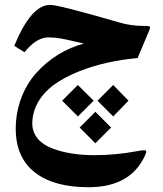

<svg xmlns="http://www.w3.org/2000/svg" viewBox="-20 -473 684 804"><path d="M372.1 -51.3 306.2 -117.2 240.2 -51.3 306.2 14.6ZM82.5 -254.4C116.2 -295.9 149.4 -316.4 182.1 -316.4C198.2 -316.4 214.8 -314.9 231 -312.5C247.1 -309.6 265.6 -305.7 286.1 -300.8C306.2 -295.9 321.3 -292.5 331.1 -290.5C254.9 -270.5 185.5 -227.1 132.3 -168C79.1 -108.9 45.9 -24.4 45.9 65.9C45.9 146.5 72.8 207.5 126 249C179.2 290.5 253.9 311 350.6 311C466.3 311 544.4 268.1 585.4 182.1C589.8 172.4 592.3 165.5 592.3 161.6C592.3 157.7 591.3 156.2 583.5 156.2C577.6 156.2 568.4 157.2 555.7 159.7C495.6 170.9 436 176.8 377 176.8C309.1 176.8 250 168 198.7 148.4C147.5 128.9 115.2 92.8 115.2 44.4C115.2 -22 152.8 -80.6 209.5 -120.6C237.8 -140.6 271.5 -158.2 310.1 -173.8C387.7 -204.6 468.3 -221.7 556.2 -230L602.5 -339.8C603 -341.8 606.9 -349.6 607.4 -352.1C607.9 -354 608.4 -357.4 608.4 -357.9C608.4 -360.8 606 -364.3 595.7 -364.3H585.9C547.4 -364.3 511.7 -369.1 478 -379.4C309.6 -428.2 213.9 -452.6 189.9 -452.6C136.7 -452.6 86.9 -395.5 39.6 -280.8ZM518.1 -51.3 454.1 -117.2 388.2 -51.3 454.1 14.6ZM445.3 61 379.4 -4.9 313.5 61 379.4 127Z"/></svg>

Font: Parastoo
Style: Bold
Weight: 700
Foundry: Saber Rastikerdar (saber.rastikerdar@gmail.com)
Version: Version 2.0.1